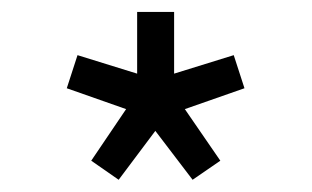

<svg xmlns="http://www.w3.org/2000/svg" viewBox="-20 -880 523 322"><path d="M240.5 -660.5 303 -578.5 349.5 -610.5 290 -697 390 -732 372 -787.5 272 -756.5V-860H210V-756.5L110 -787.5L92 -732L191.5 -697L133 -610.5L179 -578.5Z"/></svg>

Font: Spartan SemiBold
Style: Regular
Weight: 600
Designer: Matt Bailey, Mirko Velimirovic
Foundry: Matt Bailey
Version: Version 1.003